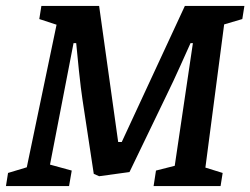

<svg xmlns="http://www.w3.org/2000/svg" viewBox="-38 -625 841 645"><path d="M715 -543 652 -62 710 -44 703 0H478L486 -52L549 -68L610 -480H602Q592 -458 568.5 -405.5Q545 -353 520 -302L397 -47L295 -33L277 -41L239 -291Q234 -323 227 -389Q220 -455 218 -480H209L130 -72L203 -52L194 0H-18L-11 -44L52 -63L152 -542L94 -561L101 -605H295L359 -148H371L583 -605H783L776 -561Z"/></svg>

Font: Grenze Medium
Style: Italic
Weight: 500
Italic angle: -10°
Designer: Renata Polastri
Foundry: Omnibus-Type
Version: Version 1.002; ttfautohint (v1.8)